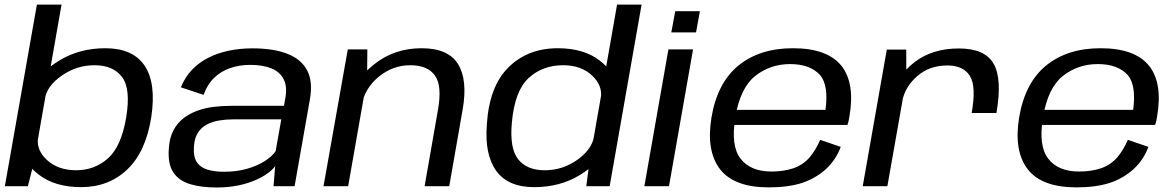

<svg xmlns="http://www.w3.org/2000/svg" viewBox="-20 -805 5079 830"><path d="M1 0H100.5L126 -101L246 -785H139.5ZM331 4Q450 4 530.2 -72.5Q610.5 -149 634 -299Q656 -445.5 605.2 -521Q554.5 -596.5 435.5 -596.5Q323 -596.5 235.8 -543Q148.5 -489.5 139.5 -438L174.5 -380Q184 -434.5 248 -478.8Q312 -523 388.5 -523Q469.5 -523 507.8 -471.8Q546 -420.5 525.5 -297.5Q504.5 -172 446.8 -120.5Q389 -69 309 -69Q231.5 -69 183.2 -113.2Q135 -157.5 145 -213L89.5 -154Q79.5 -102 149 -49Q218.5 4 331 4Z M915.5 5.5Q967 5.5 1009.2 -3.2Q1051.5 -12 1084 -26.2Q1116.5 -40.5 1138 -56.5Q1159.5 -72.5 1169.5 -87L1162.5 0H1253.5L1319.5 -374.5Q1333.5 -452 1307.8 -500.8Q1282 -549.5 1221.5 -572.8Q1161 -596 1071 -596Q1018.5 -596 970.8 -586.2Q923 -576.5 882.2 -556.2Q841.5 -536 810.8 -504.2Q780 -472.5 762 -427.5L860 -395Q876.5 -440.5 906.2 -469Q936 -497.5 975.8 -511Q1015.5 -524.5 1061.5 -524.5Q1116 -524.5 1153 -509.5Q1190 -494.5 1206.2 -462.5Q1222.5 -430.5 1213.5 -381L1207.5 -347.5H977.5Q942 -347.5 905.2 -343.2Q868.5 -339 834.8 -327Q801 -315 774 -294.5Q747 -274 730 -242Q713 -210 710 -164.5Q704.5 -98.5 728.2 -61.5Q752 -24.5 800 -9.5Q848 5.5 915.5 5.5ZM947.5 -62.5Q907 -62.5 876.5 -71.8Q846 -81 830.5 -104.8Q815 -128.5 818.5 -173Q821 -209 836 -232Q851 -255 875 -267.2Q899 -279.5 927.8 -284.2Q956.5 -289 986.5 -289H1196L1171.5 -151.5Q1156.5 -129.5 1125 -109Q1093.5 -88.5 1048.5 -75.5Q1003.5 -62.5 947.5 -62.5Z M1378.5 0H1485L1567 -466.5L1568 -591.5H1483.5ZM1815.5 0H1922L1980 -331.5Q2002.5 -459.5 1960 -528Q1917.5 -596.5 1802.5 -596.5Q1683.5 -596.5 1596.2 -526Q1509 -455.5 1495.5 -379.5L1541 -343Q1555 -421.5 1616 -472.2Q1677 -523 1753.5 -523Q1829 -523 1860.5 -478Q1892 -433 1873 -328.5Z M2514.5 0H2615.5L2753.5 -785H2647.5L2527.5 -101ZM2289 4Q2402 4 2487.8 -49Q2573.5 -102 2583 -154L2547.5 -213Q2537.5 -158 2474.8 -113.5Q2412 -69 2334.5 -69Q2257.5 -69 2219.8 -116.8Q2182 -164.5 2193 -277.5Q2205.5 -413 2265.5 -468Q2325.5 -523 2414.5 -523Q2492 -523 2539.2 -478.8Q2586.5 -434.5 2577 -380L2632 -438Q2641.5 -489.5 2572.8 -543Q2504 -596.5 2391.5 -596.5Q2261.5 -596.5 2178 -513.8Q2094.5 -431 2084.5 -265.5Q2074.5 -137 2125.2 -66.5Q2176 4 2289 4Z M2765.5 0H2872L2976 -591.5H2869.5ZM2899 -756.5 2882 -665H2989L3005.5 -756.5Z M3303.5 5 3315.5 -63.5Q3224 -63.5 3181.5 -119Q3138.5 -174 3158.5 -296.5Q3179.5 -424.5 3244.5 -476.5Q3310 -528 3395.5 -528Q3483.5 -528 3526.5 -479Q3562.5 -434 3548.5 -330H3153L3141.5 -265H3643.5Q3649 -280.5 3651.5 -298.5Q3677.5 -445.5 3617 -521Q3556 -596.5 3407.5 -596.5Q3264 -596.5 3172 -521.5Q3080.5 -446.5 3055.5 -296.5Q3032 -152 3093 -73Q3154 5 3303.5 5ZM3315.5 -63.5 3303.5 5Q3386.5 5 3446.5 -14Q3505.5 -33.5 3550.5 -74Q3594 -114.5 3614.5 -170L3525.5 -200.5Q3508 -159 3481 -126Q3452.5 -93 3411 -78Q3368 -63.5 3315.5 -63.5Z M4180.5 -316.5H4287.5Q4313 -463 4275.5 -529.2Q4238 -595.5 4125 -595.5Q4010.5 -595.5 3933.8 -536.5Q3857 -477.5 3843.5 -398L3880 -365.5Q3891 -428 3944 -475Q3997 -522 4075.5 -522Q4144 -522 4172.5 -477.2Q4201 -432.5 4180.5 -316.5ZM3709.5 0H3816L3898 -464L3897.5 -590.5H3813.5Z M4633.5 5 4645.5 -63.5Q4554 -63.5 4511.5 -119Q4468.5 -174 4488.5 -296.5Q4509.5 -424.5 4574.5 -476.5Q4640 -528 4725.5 -528Q4813.5 -528 4856.5 -479Q4892.5 -434 4878.5 -330H4483L4471.5 -265H4973.5Q4979 -280.5 4981.5 -298.5Q5007.5 -445.5 4947 -521Q4886 -596.5 4737.5 -596.5Q4594 -596.5 4502 -521.5Q4410.5 -446.5 4385.5 -296.5Q4362 -152 4423 -73Q4484 5 4633.5 5ZM4645.5 -63.5 4633.5 5Q4716.5 5 4776.5 -14Q4835.5 -33.5 4880.5 -74Q4924 -114.5 4944.5 -170L4855.5 -200.5Q4838 -159 4811 -126Q4782.5 -93 4741 -78Q4698 -63.5 4645.5 -63.5Z"/></svg>

Font: Anybody SemiExpanded
Style: Italic
Weight: 400
Width: 6
Italic angle: -10°
Version: Version 1.113;gftools[0.9.25]